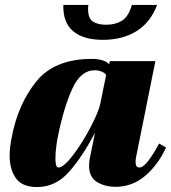

<svg xmlns="http://www.w3.org/2000/svg" viewBox="-20 -745 691 776"><path d="M236 -725H337Q336 -719 336 -708Q336 -671 355.5 -658Q375 -645 409 -645Q446 -645 472.5 -661Q499 -677 513 -725H615Q588 -654 531.5 -619Q475 -584 396 -584Q317 -584 275.5 -619Q234 -654 236 -725ZM19 -116Q19 -150 28 -193Q53 -324 126.5 -415.5Q200 -507 352 -507Q374 -507 393 -501.5Q412 -496 421 -485L424 -498H608L531 -115Q528 -102 528 -90Q528 -68 543 -68Q559 -68 580.5 -96.5Q602 -125 623 -165L651 -149Q620 -80 567.5 -35Q515 10 447 10Q404 10 372 -9.5Q340 -29 340 -76Q340 -89 343 -105L364 -209Q314 -113 259.5 -51Q205 11 130 11Q70 11 44.5 -24.5Q19 -60 19 -116ZM385 -324 409 -442Q403 -451 390 -456Q377 -461 363 -461Q306 -461 272 -386Q238 -311 215 -198Q211 -181 207.5 -154Q204 -127 204 -105Q204 -68 216 -68Q237 -68 274.5 -117Q312 -166 345 -229Q378 -292 385 -324Z"/></svg>

Font: Trirong Black
Style: Italic
Weight: 900
Italic angle: -12°
Designer: Katatrad Team
Foundry: CadsonDemak
Version: Version 1.001